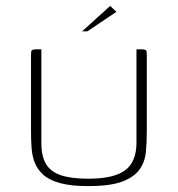

<svg xmlns="http://www.w3.org/2000/svg" viewBox="-20 -627 602 650"><path d="M477 -182Q477 -147 474 -113.5Q471 -80 453 -54Q435 -28 394.5 -12.5Q354 3 278 3Q221 3 184 -7Q147 -17 127 -35Q107 -53 98 -75.5Q89 -98 87 -125Q85 -152 85 -179V-436Q85 -446 85.5 -451Q86 -456 90 -458Q94 -460 101 -460H120V-143Q120 -98 136 -71.5Q152 -45 187 -33.5Q222 -22 279 -22Q365 -22 403.5 -50.5Q442 -79 442 -144V-460H460Q468 -460 472 -458Q476 -456 476.5 -451Q477 -446 477 -436ZM258 -521 353 -607 374 -587 276 -521Z"/></svg>

Font: Genos Thin ExtraLight
Style: Regular
Weight: 250
Version: Version 1.010